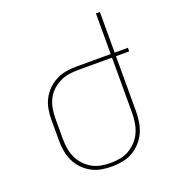

<svg xmlns="http://www.w3.org/2000/svg" viewBox="-135 -841 869 955"><g transform="rotate(-20 300.0 -363.5)"><path d="M296 8Q268 8 240 3Q212 -2 187.5 -15.5Q163 -29 143.5 -49.5Q124 -70 112 -95.5Q100 -121 95.5 -149Q91 -177 91 -205V-315Q91 -343 96 -370.5Q101 -398 114 -422.5Q127 -447 147 -466.5Q167 -486 192 -498.5Q217 -511 244.5 -515.5Q272 -520 300 -520H480V-735H501V-520H571V-501H501V-210Q501 -182 496.5 -153.5Q492 -125 480.5 -99.5Q469 -74 449.5 -52.5Q430 -31 405.5 -17Q381 -3 352.5 2.5Q324 8 296 8ZM296 -11Q322 -11 347.5 -16Q373 -21 395 -34Q417 -47 434.5 -66.5Q452 -86 462 -109.5Q472 -133 476 -158.5Q480 -184 480 -210V-501H300Q275 -501 250 -497Q225 -493 202.5 -481.5Q180 -470 161.5 -452.5Q143 -435 132 -412.5Q121 -390 116.5 -365Q112 -340 112 -315V-205Q112 -179 116 -154Q120 -129 130.5 -106Q141 -83 158.5 -64Q176 -45 198 -32.5Q220 -20 245.5 -15.5Q271 -11 296 -11Z"/></g></svg>

Font: Iosevka Thin Extended
Style: Regular
Weight: 100
Width: 7
Monospace: yes
Designer: Belleve Invis
Foundry: Belleve Invis
Version: Version 32.5.0; ttfautohint (v1.8.4)